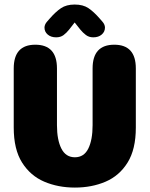

<svg xmlns="http://www.w3.org/2000/svg" viewBox="-20 -816 659 846"><path d="M310 10.5Q236 10.5 175 -15.5Q114 -41.5 77.2 -99.8Q40.5 -158 40.5 -254V-514.5Q40.5 -619 135.5 -619Q231 -619 231 -514.5V-264.5Q231 -199.5 250.5 -161.2Q270 -123 310 -123Q350 -123 369 -161.2Q388 -199.5 388 -264.5V-514.5Q388 -619 483.5 -619Q578.5 -619 578.5 -514.5V-254Q578.5 -158 542.2 -99.8Q506 -41.5 445.2 -15.5Q384.5 10.5 310 10.5ZM430.5 -721.5Q442.5 -708 442.5 -694.5Q442.5 -676 428.2 -663.8Q414 -651.5 391 -651.5Q372 -651.5 358.5 -661.8Q345 -672 334 -685.5L309 -717L284.5 -685.5Q273 -671 259.8 -661.2Q246.5 -651.5 227.5 -651.5Q204.5 -651.5 190.2 -663.8Q176 -676 176 -694.5Q176 -700.5 178.8 -707.5Q181.5 -714.5 188 -721.5L198.5 -733.5Q225 -764 248.8 -780Q272.5 -796 309 -796Q346 -796 369.5 -780.2Q393 -764.5 420 -733.5Z"/></svg>

Font: Sono Monospace ExtraBold
Style: Regular
Weight: 800
Version: Version 2.112